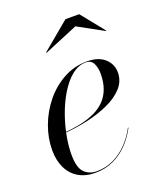

<svg xmlns="http://www.w3.org/2000/svg" viewBox="-130 -763 716 856"><g transform="rotate(-20 228.0 -335.0)"><path d="M175.5 10Q127.5 10 94.5 -10.2Q61.5 -30.5 44.5 -66.5Q27.5 -102.5 27.5 -150Q27.5 -207.5 48.5 -264.2Q69.5 -321 107.5 -367.5Q145.5 -414 196.8 -442Q248 -470 308 -470Q362 -470 391.8 -443.2Q421.5 -416.5 421.5 -377Q421.5 -336 393.5 -305Q365.5 -274 318.8 -252.8Q272 -231.5 215.8 -219.2Q159.5 -207 102.5 -203V-206Q148 -209 186.2 -217.2Q224.5 -225.5 254.2 -239.8Q284 -254 304.8 -275.8Q325.5 -297.5 336.5 -328Q347.5 -358.5 347.5 -398Q347.5 -423.5 337.8 -445.5Q328 -467.5 301 -467.5Q272.5 -467.5 246.8 -450.5Q221 -433.5 198.8 -404.2Q176.5 -375 158.5 -338Q140.5 -301 127.8 -260Q115 -219 108.2 -178.5Q101.5 -138 101.5 -102.5Q101.5 -40 124.8 -17.2Q148 5.5 183 5.5Q227.5 5.5 264.5 -12.8Q301.5 -31 330.8 -61.8Q360 -92.5 379.5 -130L381.5 -129Q362 -91 332.2 -59.5Q302.5 -28 263.2 -9Q224 10 175.5 10ZM153 -567.5 151 -569.5 283 -679.5H348L436.5 -569.5L435.5 -567.5L313.5 -634.5Z"/></g></svg>

Font: Bodoni Moda 72pt
Style: Italic
Weight: 400
Italic angle: -13°
Designer: Owen Earl
Foundry: indestructible type
Version: Version 2.005